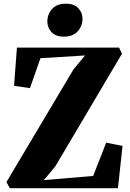

<svg xmlns="http://www.w3.org/2000/svg" viewBox="-20 -996 686 1016"><path d="M32 0 14 -32.5 369 -629 430 -702.5 194 -688 138.5 -529.5 54.5 -542 69.5 -744H610L625.5 -712L273.5 -117L212.5 -43L473 -65L542 -241L628.5 -224L604 0ZM317 -802Q274.5 -802 252.5 -826Q230.5 -850 230.5 -882Q230.5 -921 255.8 -948.8Q281 -976.5 329 -976.5H330Q372.5 -976.5 394.5 -952.5Q416.5 -928.5 416.5 -897Q416.5 -858 391 -830Q365.5 -802 318 -802Z"/></svg>

Font: Merriweather 96pt Black
Style: Regular
Weight: 900
Version: Version 2.100